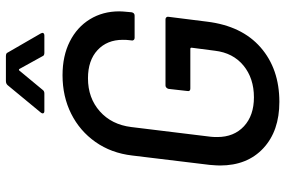

<svg xmlns="http://www.w3.org/2000/svg" viewBox="-174 -760 943 634"><g transform="rotate(-90 297.0 -443.5)"><path d="M67 -188Q67 -198 69 -222L100 -478Q108 -547 144.5 -599Q181 -651 238 -679.5Q295 -708 365 -708Q429 -708 476.5 -684Q524 -660 550 -617.5Q576 -575 576 -521Q576 -511 574 -491L573 -480Q571 -470 562 -470H488Q484 -470 481.5 -473Q479 -476 480 -480L481 -489Q482 -496 482 -509Q482 -561 448 -592.5Q414 -624 355 -624Q290 -624 246 -585Q202 -546 194 -481L162 -219Q161 -211 161 -197Q161 -142 196.5 -109Q232 -76 292 -76Q355 -76 397 -110.5Q439 -145 446 -205L456 -282Q456 -286 452 -286H321Q311 -286 313 -296L320 -358Q321 -362 324 -365Q327 -368 331 -368H550Q554 -368 556.5 -365Q559 -362 558 -358L542 -231Q528 -116 457 -54Q386 8 277 8Q181 8 124 -45Q67 -98 67 -188ZM242 -780 332 -889Q337 -895 346 -895H428Q438 -895 440 -889L503 -780L505 -775Q505 -768 496 -768H439Q430 -768 428 -774L386 -850Q385 -852 383 -852Q381 -852 380 -850L317 -774Q313 -768 305 -768H247Q241 -768 239.5 -771.5Q238 -775 242 -780Z"/></g></svg>

Font: Barlow Medium
Style: Italic
Weight: 500
Italic angle: -7°
Designer: Jeremy Tribby
Foundry: Tribby Type
Version: Version 1.408